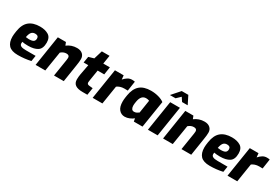

<svg xmlns="http://www.w3.org/2000/svg" viewBox="75 -1861 4292 2952"><g transform="rotate(30 2221.0 -384.5)"><path d="M71 -199Q71 -236 81 -298Q101 -428 172 -486.5Q243 -545 365 -545Q456 -545 515.5 -508.5Q575 -472 575 -380Q575 -274 515 -235Q455 -196 348 -196Q284 -196 243 -205Q241 -187 241 -177Q241 -148 267.5 -134Q294 -120 352 -120H528L512 -19Q402 6 283 6Q170 6 120.5 -46Q71 -98 71 -199ZM414 -361Q414 -413 353 -413Q310 -413 287 -384Q264 -355 254 -295Q294 -290 306 -290Q366 -290 390 -307Q414 -324 414 -361Z M681 -538H825L846 -485Q923 -544 1022 -544Q1085 -544 1121 -511.5Q1157 -479 1157 -425Q1157 -378 1145 -308L1097 0H924L972 -302Q976 -333 976 -343Q976 -389 922 -389Q870 -389 825 -349L769 0H597Z M1258 -125Q1258 -169 1267 -220L1301 -401H1218L1236 -511L1329 -538L1375 -689H1512L1488 -538H1605L1584 -401H1467L1438 -220Q1432 -187 1432 -174Q1432 -154 1442.5 -145Q1453 -136 1476 -134L1536 -128L1516 0H1429Q1343 0 1300.5 -30.5Q1258 -61 1258 -125Z M1695 -538H1850L1857 -467Q1889 -503 1922.5 -523.5Q1956 -544 1998 -544Q2028 -544 2048 -539L2022 -366Q2003 -367 1962 -367Q1922 -367 1889.5 -356Q1857 -345 1835 -328L1783 0H1610Z M2037 -181Q2037 -216 2042.5 -253Q2048 -290 2049 -295Q2069 -421 2138 -482.5Q2207 -544 2336 -544Q2407 -544 2470.5 -526Q2534 -508 2571 -479L2495 0H2341L2331 -53Q2307 -31 2264 -12.5Q2221 6 2179 6Q2117 6 2077 -41Q2037 -88 2037 -181ZM2348 -165 2384 -395Q2358 -406 2328 -406Q2281 -406 2254.5 -374.5Q2228 -343 2218 -284Q2210 -238 2210 -212Q2210 -177 2223.5 -154.5Q2237 -132 2266 -132Q2291 -132 2310 -141.5Q2329 -151 2348 -165Z M2676 -538H2849L2764 0H2591ZM2744 -775H2861L2933 -631H2833L2788 -699L2717 -631H2617Z M2944 -538H3088L3109 -485Q3186 -544 3285 -544Q3348 -544 3384 -511.5Q3420 -479 3420 -425Q3420 -378 3408 -308L3360 0H3187L3235 -302Q3239 -333 3239 -343Q3239 -389 3185 -389Q3133 -389 3088 -349L3032 0H2860Z M3478 -199Q3478 -236 3488 -298Q3508 -428 3579 -486.5Q3650 -545 3772 -545Q3863 -545 3922.5 -508.5Q3982 -472 3982 -380Q3982 -274 3922 -235Q3862 -196 3755 -196Q3691 -196 3650 -205Q3648 -187 3648 -177Q3648 -148 3674.5 -134Q3701 -120 3759 -120H3935L3919 -19Q3809 6 3690 6Q3577 6 3527.5 -46Q3478 -98 3478 -199ZM3821 -361Q3821 -413 3760 -413Q3717 -413 3694 -384Q3671 -355 3661 -295Q3701 -290 3713 -290Q3773 -290 3797 -307Q3821 -324 3821 -361Z M4089 -538H4244L4251 -467Q4283 -503 4316.5 -523.5Q4350 -544 4392 -544Q4422 -544 4442 -539L4416 -366Q4397 -367 4356 -367Q4316 -367 4283.5 -356Q4251 -345 4229 -328L4177 0H4004Z"/></g></svg>

Font: Exo ExtraBold
Style: Italic
Weight: 800
Italic angle: -9°
Designer: Natanael Gama
Foundry: Natanael Gama
Version: Version 1.500; ttfautohint (v1.6)